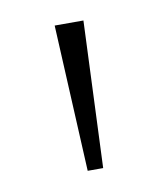

<svg xmlns="http://www.w3.org/2000/svg" viewBox="-45 -744 291 342"><g transform="rotate(-10 101.0 -572.5)"><path d="M88 -440 75 -705H127L116 -440Z"/></g></svg>

Font: Nunito Sans 12pt ExtraLight 12pt ExtraLight
Style: Regular
Weight: 250
Version: Version 3.101;gftools[0.9.27]